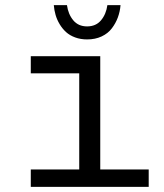

<svg xmlns="http://www.w3.org/2000/svg" viewBox="-20 -729 640 749"><path d="M319.8 -575.2Q294.4 -575.2 273.2 -583Q252 -590.8 237.5 -604Q223.1 -617.2 212.6 -634.8Q202.1 -652.3 196.8 -670.9Q191.4 -689.5 189.9 -709H241.2Q246.1 -673.3 265.9 -649.7Q285.6 -626 319.8 -626Q354 -626 374 -649.7Q394 -673.3 398.9 -709H450.2Q448.2 -684.1 439.9 -661.4Q431.6 -638.7 416.5 -618.7Q401.4 -598.6 376.5 -586.9Q351.6 -575.2 319.8 -575.2ZM100.1 0V-67.9H289.1V-442.9H100.1V-509.8H371.1V-67.9H560.1V0Z"/></svg>

Font: Office Code Pro D
Style: Regular
Weight: 400
Designer: Nathan Rutzky & Paul D. Hunt
Foundry: Adobe Systems Incorporated
Version: Version 1.004;PS 001.004;hotconv 1.0.70;makeotf.lib2.5.58329